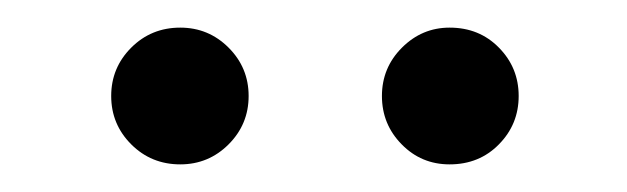

<svg xmlns="http://www.w3.org/2000/svg" viewBox="-20 -711 454 139"><path d="M110.5 -592Q131 -592 145.5 -606.5Q160 -621 160 -641.5Q160 -662 145.5 -676.5Q131 -691 110.5 -691Q89.5 -691 75 -676.5Q60.5 -662 60.5 -641.5Q60.5 -621 75 -606.5Q89.5 -592 110.5 -592ZM305.5 -592Q327 -592 341.2 -606.5Q355.5 -621 355.5 -641.5Q355.5 -662 341.2 -676.5Q327 -691 305.5 -691Q285.5 -691 271 -676.5Q256.5 -662 256.5 -641.5Q256.5 -621 270.8 -606.5Q285 -592 305.5 -592Z"/></svg>

Font: Anybody SemiCondensed ExtraBold
Style: Regular
Weight: 800
Width: 4
Version: Version 1.113;gftools[0.9.25]